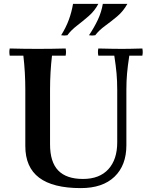

<svg xmlns="http://www.w3.org/2000/svg" viewBox="-20 -951 780 986"><path d="M395 15Q252 15 181 -38.5Q110 -92 110 -201V-490Q110 -535 107.5 -578.5Q105 -622 100 -665H30Q26 -684 30 -702Q65 -701 102.5 -700.5Q140 -700 174 -700Q209 -700 246 -700.5Q283 -701 317 -702Q321 -684 317 -665H247Q242 -622 239.5 -578.5Q237 -535 237 -490V-210Q237 -119 279 -75.5Q321 -32 406 -32Q491 -32 536.5 -82Q582 -132 582 -220V-490Q582 -535 578.5 -574Q575 -613 567 -665H485Q481 -684 485 -702Q523 -701 555.5 -700.5Q588 -700 607 -700Q624 -700 650.5 -700.5Q677 -701 711 -702Q715 -684 711 -665H644Q636 -613 632.5 -574Q629 -535 629 -490V-205Q629 -102 568 -43.5Q507 15 395 15ZM485 -931Q466 -895 435.5 -868.5Q405 -842 375 -819Q345 -796 326 -770Q310 -767 294 -770Q319 -810 333.5 -849.5Q348 -889 355 -931ZM634 -931Q613 -893 582 -867Q551 -841 520 -818.5Q489 -796 469 -770Q453 -767 437 -770Q464 -810 482.5 -849.5Q501 -889 508 -931Z"/></svg>

Font: Poltawski Nowy Medium
Style: Regular
Weight: 500
Version: Version 1.001;gftools[0.9.25]